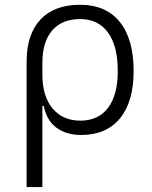

<svg xmlns="http://www.w3.org/2000/svg" viewBox="-20 -547 626 792"><path d="M314.9 9.8Q253.9 9.8 213.1 -20Q172.4 -49.8 160.6 -109.9H154.8V224.6H89.8V-292Q89.8 -405.8 147 -466.6Q204.1 -527.3 310.5 -527.3Q417 -527.3 474.1 -456.5Q531.2 -385.7 531.2 -253.9Q531.2 -127.4 474.9 -58.8Q418.5 9.8 314.9 9.8ZM154.8 -240.7Q154.8 -149.4 197 -99.4Q239.3 -49.3 311.5 -49.3Q385.7 -49.3 425.8 -102.3Q465.8 -155.3 465.8 -253.9Q465.8 -357.4 425.5 -412.8Q385.3 -468.3 310.5 -468.3Q235.8 -468.3 195.3 -421.4Q154.8 -374.5 154.8 -287.6Z"/></svg>

Font: Cascadia Code NF Light
Style: Regular
Weight: 300
Monospace: yes
Designer: Aaron Bell
Foundry: Saja Typeworks
Version: Version 2404.023; ttfautohint (v1.8.4)